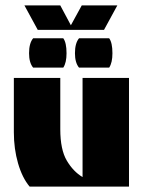

<svg xmlns="http://www.w3.org/2000/svg" viewBox="-20 -687 534 707"><path d="M89 0Q62 -32 46.5 -85.5Q31 -139 31 -200V-400H202V-211Q202 -136 226 -95.5Q250 -55 284 -35V-400H455V0ZM102 -438Q87 -456 87 -491Q87 -528 102 -546H213Q225 -530 225 -491Q225 -456 213 -438ZM271 -438Q256 -456 256 -491Q256 -528 271 -546H382Q394 -530 394 -491Q394 -456 382 -438ZM70 -667H202L241 -594L281 -667H412L363 -577H119Z"/></svg>

Font: Tac One
Style: Regular
Weight: 400
Designer: Oluseyi Olusanya, David Udoh, Eyiyemi Adegbite, Mirko Velimirović
Version: Version 1.003; ttfautohint (v1.8.4.7-5d5b)